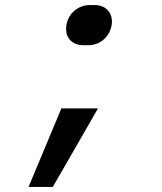

<svg xmlns="http://www.w3.org/2000/svg" viewBox="-20 -580 640 760"><path d="M310 -401H330C376 -401 414 -434 422 -481C429 -526 401 -560 355 -560H335C289 -560 250 -526 243 -481C235 -434 263 -401 310 -401ZM93 160H189L368 -151H223Z"/></svg>

Font: JetBrains Mono SemiBold
Style: Italic
Weight: 472
Italic angle: -9°
Monospace: yes
Designer: Philipp Nurullin, Konstantin Bulenkov
Foundry: JetBrains
Version: Version 2.305